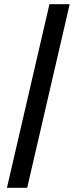

<svg xmlns="http://www.w3.org/2000/svg" viewBox="-20 -730 379 910"><path d="M12.9 160 214.3 -710H310.2L108.9 160Z"/></svg>

Font: Source Sans 3
Style: Regular
Weight: 200
Designer: Paul D. Hunt
Foundry: Adobe
Version: Version 3.046;hotconv 1.0.118;makeotfexe 2.5.65603